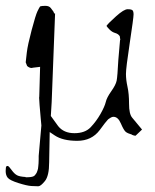

<svg xmlns="http://www.w3.org/2000/svg" viewBox="-43 -446 536 664"><path d="M90.8 93.3Q90.8 93.3 100.1 -12.2L97.7 -38.1Q92.8 -91.8 92.3 -107.9Q92.3 -111.8 92.8 -112.3L95.7 -214.8L71.3 -211.9L66.4 -210.9Q58.6 -210.9 50.8 -217.8L45.9 -230.5Q46.9 -240.2 49.8 -265.1Q52.7 -290 66.4 -341.8Q80.1 -393.6 86.4 -406.7Q92.8 -419.9 95.7 -423.8Q100.6 -425.8 113.8 -425.8Q127 -425.8 132.8 -418L141.6 -406.2L144.5 -399.4H147.5L135.7 -92.8L132.8 -44.9L158.2 -9.8Q177.7 14.6 214.4 14.6Q251 14.6 270.5 -5.9Q290 -26.4 304.7 -52.2Q319.3 -78.1 322.8 -93.3Q326.2 -108.4 341.8 -130.4Q357.4 -152.3 360.4 -167Q363.3 -181.6 366.2 -238.3L372.1 -306.6L373 -308.6L371.1 -321.3L370.1 -322.3Q365.2 -329.1 355 -332Q344.7 -335 336.4 -343.3Q328.1 -351.6 325.2 -356.4Q332 -366.2 358.9 -390.1Q385.7 -414.1 398.4 -414.1Q411.1 -414.1 415 -410.6Q418.9 -407.2 418.9 -396Q418.9 -384.8 405.8 -297.9Q392.6 -210.9 392.6 -190.4Q392.6 -169.9 397.9 -146Q403.3 -122.1 403.3 -86.9Q403.3 -51.8 414.1 -39.1L448.2 2L425.8 23.4Q420.9 23.4 414.1 20.5L413.1 19.5Q397.9 15.1 391.6 9.8Q384.8 3.9 375 -19Q365.2 -42 349.6 -42Q349.1 -42 348.6 -42Q344.7 -42 339.8 -39.1Q336.9 -37.1 334 -35.4Q331.1 -33.7 329.1 -31.2L319.3 -19.5L301.8 3.9Q273.9 41 224.1 41Q174.3 41 146.5 22.5L128.9 10.7L127 115.2Q127 162.1 112.3 180.2Q97.7 198.2 89.4 198.2Q81.1 198.2 65.4 197.3Q49.8 196.3 20.5 187Q-8.8 177.7 -16.1 168.9Q-23.4 160.2 -23.4 145.5Q-23.4 130.9 -20.5 128.9L-17.1 127.9Q-16.1 127.9 -14.6 128.4Q-12.2 129.4 -2.4 142.6Q6.8 155.3 16.1 160.2Q25.4 165 44.9 166L45.9 167H50.8Q72.3 167 77.6 160.2Q83 153.3 84 150.9Q85 148.4 86.4 144.5Q87.9 140.6 88.4 137.7Q88.9 134.8 89.4 128.9Q89.8 123 90.3 119.1Q90.8 115.2 90.8 104.5Q90.8 93.8 90.8 93.3Z"/></svg>

Font: Drukaatie burti
Style: Thin
Weight: 100
Version: Version 0.14